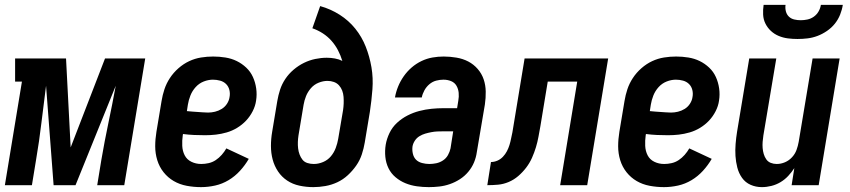

<svg xmlns="http://www.w3.org/2000/svg" viewBox="-24 -760 3488 788"><path d="M-4 0 66 -425H38V-520H247L266 -155L407 -520H572L486 0H375L392 -104Q405 -180 421 -256Q437 -332 451 -408L286 0H196L165 -408Q155 -332 146 -256Q137 -180 124 -104L107 0Z M801 8Q771 8 742 2.5Q713 -3 689 -17Q665 -31 647.5 -53Q630 -75 621.5 -102.5Q613 -130 613 -159.5Q613 -189 618 -219L639 -345Q643 -370 651 -394Q659 -418 673.5 -440Q688 -462 708.5 -480Q729 -498 752.5 -509Q776 -520 801 -524Q826 -528 851 -528Q876 -528 901 -524Q926 -520 947.5 -509.5Q969 -499 986.5 -482.5Q1004 -466 1014 -444Q1024 -422 1027.5 -397Q1031 -372 1027 -347Q1024 -325 1013 -303.5Q1002 -282 986 -265Q970 -248 949.5 -235.5Q929 -223 906.5 -216.5Q884 -210 862 -207.5Q840 -205 818 -205Q795 -205 772.5 -206Q750 -207 727 -210L726 -204Q723 -183 724 -161.5Q725 -140 734 -122.5Q743 -105 761.5 -96Q780 -87 802 -87Q817 -87 832.5 -90.5Q848 -94 861.5 -103Q875 -112 886 -124.5Q897 -137 905 -151L997 -108Q982 -82 961 -59Q940 -36 914 -20.5Q888 -5 859 1.5Q830 8 801 8ZM830 -298Q844 -298 858.5 -301.5Q873 -305 886 -313Q899 -321 907.5 -334Q916 -347 918 -361Q921 -376 917.5 -390.5Q914 -405 904 -415Q894 -425 879.5 -429Q865 -433 850 -433Q831 -433 812 -425.5Q793 -418 779 -402.5Q765 -387 757.5 -368Q750 -349 747 -330L743 -304Q754 -303 765 -302Q776 -301 786.5 -300.5Q797 -300 808 -299Q819 -298 830 -298Z M1262 8Q1233 8 1205 2Q1177 -4 1154.5 -19Q1132 -34 1117 -56.5Q1102 -79 1095 -105.5Q1088 -132 1088 -161Q1088 -190 1093 -219L1114 -345Q1118 -369 1125.5 -392Q1133 -415 1147 -436Q1161 -457 1181 -474Q1201 -491 1223.5 -502Q1246 -513 1270 -518Q1294 -523 1317 -523Q1334 -523 1350.5 -520Q1367 -517 1381 -510Q1374 -533 1363 -554Q1352 -575 1336.5 -592.5Q1321 -610 1301 -623Q1281 -636 1258 -644L1290 -735Q1333 -723 1370 -699.5Q1407 -676 1434 -642.5Q1461 -609 1477 -568.5Q1493 -528 1500.5 -484Q1508 -440 1504.5 -393.5Q1501 -347 1494 -301L1473 -175Q1469 -151 1461 -126.5Q1453 -102 1438 -80.5Q1423 -59 1403.5 -41Q1384 -23 1360.5 -12Q1337 -1 1311.5 3.5Q1286 8 1262 8ZM1264 -87Q1283 -87 1302 -95Q1321 -103 1334 -118.5Q1347 -134 1354 -153Q1361 -172 1364 -190L1384 -308Q1386 -322 1386.5 -335.5Q1387 -349 1386 -362.5Q1385 -376 1380.5 -388Q1376 -400 1367.5 -409.5Q1359 -419 1346.5 -423.5Q1334 -428 1320 -428Q1302 -428 1283.5 -420.5Q1265 -413 1252 -398Q1239 -383 1232 -365.5Q1225 -348 1222 -330L1201 -204Q1199 -191 1198.5 -177.5Q1198 -164 1199.5 -151Q1201 -138 1205.5 -126Q1210 -114 1217.5 -104.5Q1225 -95 1237.5 -91Q1250 -87 1264 -87Z M1736 8Q1711 8 1686.5 4.5Q1662 1 1640 -8Q1618 -17 1599.5 -32.5Q1581 -48 1570.5 -69.5Q1560 -91 1557.5 -116Q1555 -141 1559 -166Q1563 -190 1574.5 -214Q1586 -238 1605.5 -256Q1625 -274 1648.5 -286Q1672 -298 1697 -304.5Q1722 -311 1747 -313.5Q1772 -316 1796 -316H1852L1857 -347Q1860 -363 1858.5 -379Q1857 -395 1849.5 -408Q1842 -421 1827.5 -427Q1813 -433 1796 -433Q1781 -433 1766 -429Q1751 -425 1738.5 -414.5Q1726 -404 1718 -389.5Q1710 -375 1707 -360H1597Q1601 -383 1610 -405Q1619 -427 1633 -447Q1647 -467 1665.5 -483Q1684 -499 1706 -509.5Q1728 -520 1751 -524Q1774 -528 1797 -528Q1823 -528 1849.5 -523.5Q1876 -519 1898 -507.5Q1920 -496 1936.5 -477Q1953 -458 1961 -434.5Q1969 -411 1969.5 -384.5Q1970 -358 1966 -331L1933 -136Q1930 -114 1921.5 -93.5Q1913 -73 1898 -55Q1883 -37 1863.5 -24.5Q1844 -12 1822.5 -4.5Q1801 3 1779 5.5Q1757 8 1736 8ZM1738 -87Q1752 -87 1766.5 -90Q1781 -93 1794 -101.5Q1807 -110 1814.5 -123.5Q1822 -137 1825 -151L1836 -221H1796Q1783 -221 1771 -220.5Q1759 -220 1746 -217.5Q1733 -215 1721 -211.5Q1709 -208 1697.5 -201Q1686 -194 1678.5 -182.5Q1671 -171 1669 -159Q1667 -144 1670.5 -129Q1674 -114 1683.5 -104.5Q1693 -95 1708 -91Q1723 -87 1738 -87Z M1976 0 1991 -95Q2004 -95 2017 -100.5Q2030 -106 2040 -116.5Q2050 -127 2056.5 -139.5Q2063 -152 2067 -165Q2071 -178 2073.5 -191Q2076 -204 2079 -217L2129 -520H2472L2386 0H2275L2345 -425H2224L2194 -243Q2190 -221 2186 -199Q2182 -177 2175.5 -155.5Q2169 -134 2159.5 -112.5Q2150 -91 2135.5 -72Q2121 -53 2103 -37.5Q2085 -22 2063.5 -13Q2042 -4 2020 -2Q1998 0 1976 0Z M2701 8Q2671 8 2642 2.5Q2613 -3 2589 -17Q2565 -31 2547.5 -53Q2530 -75 2521.5 -102.5Q2513 -130 2513 -159.5Q2513 -189 2518 -219L2539 -345Q2543 -370 2551 -394Q2559 -418 2573.5 -440Q2588 -462 2608.5 -480Q2629 -498 2652.5 -509Q2676 -520 2701 -524Q2726 -528 2751 -528Q2776 -528 2801 -524Q2826 -520 2847.5 -509.5Q2869 -499 2886.5 -482.5Q2904 -466 2914 -444Q2924 -422 2927.5 -397Q2931 -372 2927 -347Q2924 -325 2913 -303.5Q2902 -282 2886 -265Q2870 -248 2849.5 -235.5Q2829 -223 2806.5 -216.5Q2784 -210 2762 -207.5Q2740 -205 2718 -205Q2695 -205 2672.5 -206Q2650 -207 2627 -210L2626 -204Q2623 -183 2624 -161.5Q2625 -140 2634 -122.5Q2643 -105 2661.5 -96Q2680 -87 2702 -87Q2717 -87 2732.5 -90.5Q2748 -94 2761.5 -103Q2775 -112 2786 -124.5Q2797 -137 2805 -151L2897 -108Q2882 -82 2861 -59Q2840 -36 2814 -20.5Q2788 -5 2759 1.5Q2730 8 2701 8ZM2730 -298Q2744 -298 2758.5 -301.5Q2773 -305 2786 -313Q2799 -321 2807.5 -334Q2816 -347 2818 -361Q2821 -376 2817.5 -390.5Q2814 -405 2804 -415Q2794 -425 2779.5 -429Q2765 -433 2750 -433Q2731 -433 2712 -425.5Q2693 -418 2679 -402.5Q2665 -387 2657.5 -368Q2650 -349 2647 -330L2643 -304Q2654 -303 2665 -302Q2676 -301 2686.5 -300.5Q2697 -300 2708 -299Q2719 -298 2730 -298Z M3103 8Q3078 8 3056.5 -1.5Q3035 -11 3021.5 -30Q3008 -49 3002 -72.5Q2996 -96 2994.5 -120Q2993 -144 2995 -169Q2997 -194 3001 -219L3051 -520H3162L3109 -204Q3107 -191 3106 -178Q3105 -165 3106 -152.5Q3107 -140 3110.5 -128Q3114 -116 3121 -106Q3128 -96 3139.5 -91.5Q3151 -87 3164 -87Q3181 -87 3197.5 -94Q3214 -101 3226.5 -114.5Q3239 -128 3245 -144.5Q3251 -161 3254 -178L3311 -520H3422L3336 0H3225L3236 -70Q3225 -53 3211 -38Q3197 -23 3179.5 -12.5Q3162 -2 3142 3Q3122 8 3103 8ZM3249 -600Q3229 -600 3209.5 -602.5Q3190 -605 3172 -612.5Q3154 -620 3140 -633Q3126 -646 3117.5 -663Q3109 -680 3108 -700Q3107 -720 3110 -740H3200Q3198 -726 3201.5 -713Q3205 -700 3214 -691.5Q3223 -683 3236 -680Q3249 -677 3262 -677Q3276 -677 3290 -680Q3304 -683 3316 -691.5Q3328 -700 3335.5 -713Q3343 -726 3345 -740H3435Q3432 -720 3424 -700Q3416 -680 3402.5 -663Q3389 -646 3370 -633Q3351 -620 3331 -612.5Q3311 -605 3290.5 -602.5Q3270 -600 3249 -600Z"/></svg>

Font: Iosevka QP
Style: Bold Italic
Weight: 700
Italic angle: -9°
Designer: Belleve Invis
Foundry: Belleve Invis
Version: Version 20.0.0; ttfautohint (v1.8.4)